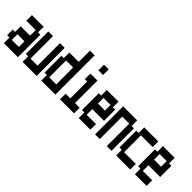

<svg xmlns="http://www.w3.org/2000/svg" viewBox="186 -2319 3627 3627"><g transform="rotate(45 2000.0 -505.0)"><path d="M63 20V-130H0V-280H63V-430H313V-580H63V-730H375V-580H438V20ZM125 -130H313V-280H125Z M563 20V-130H500V-730H625V-130H813V-730H938V20Z M1063 20V-130H1000V-580H1063V-730H1313V-1030H1438V20ZM1125 -130H1313V-580H1125Z M1688 -880V-1030H1813V-880ZM1563 20V-130H1688V-580H1625V-730H1813V-130H1938V20Z M2063 20V-130H2000V-580H2063V-730H2375V-580H2438V-280H2125V-130H2375V20ZM2125 -430H2313V-580H2125Z M2500 20V-730H2875V-580H2938V20H2813V-580H2625V20Z M3063 20V-130H3000V-580H3063V-730H3438V-580H3125V-130H3438V20Z M3563 20V-130H3500V-580H3563V-730H3875V-580H3938V-280H3625V-130H3875V20ZM3625 -430H3813V-580H3625Z"/></g></svg>

Font: 2P VHS
Style: Regular
Weight: 400
Designer: CodeMan38
Foundry: CodeMan38
Version: Version 3.000